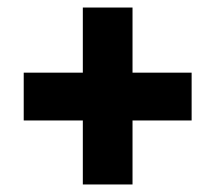

<svg xmlns="http://www.w3.org/2000/svg" viewBox="-20 -580 572 510"><path d="M43 -260V-387H200V-560H332V-387H489V-260H332V-90H200V-260Z"/></svg>

Font: Noto Sans Oriya Cond Blk
Style: Regular
Weight: 900
Width: 3
Designer: Amélie Bonet and Sol Matas
Foundry: Google LLC
Version: Version 2.006; ttfautohint (v1.8.4.7-5d5b)